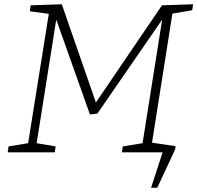

<svg xmlns="http://www.w3.org/2000/svg" viewBox="-20 -715 926 901"><path d="M882 -667 789 -651 693 -43 781 -28 777 0H552L556 -28L649 -43L741 -623L437 -182L402 -178L244 -623L152 -43L241 -28L237 0H16L20 -28L112 -43L209 -650L120 -662L124 -690L270 -695L430 -234L740 -690L886 -695ZM676 -48 804 -29 802 -14 718 166H689L743 0H670Z"/></svg>

Font: Bitter Light
Style: Italic
Weight: 300
Italic angle: -9°
Designer: Sol Matas, and Bitter project Authors
Foundry: Sol Matas
Version: Version 2.001